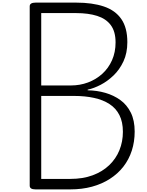

<svg xmlns="http://www.w3.org/2000/svg" viewBox="-20 -1447 1125 1467"><path d="M251 0Q207 0 207 -28V-1399Q207 -1427 252 -1427H562Q686 -1427 773.5 -1397.5Q861 -1368 907 -1301.5Q953 -1235 953 -1125Q953 -1042 923.5 -978.5Q894 -915 847.5 -870.5Q801 -826 749 -799Q697 -772 650 -762V-757Q721 -756 785 -737.5Q849 -719 899.5 -682.5Q950 -646 979.5 -586.5Q1009 -527 1009 -442Q1009 -364 987 -296Q965 -228 922.5 -173.5Q880 -119 819 -80Q758 -41 682.5 -20.5Q607 0 517 0ZM295 -80H517Q613 -80 687.5 -107.5Q762 -135 814 -184.5Q866 -234 892.5 -299.5Q919 -365 919 -440Q919 -515 892.5 -567.5Q866 -620 816.5 -652Q767 -684 698.5 -699Q630 -714 547 -714H295ZM295 -794H521Q591 -794 652.5 -817Q714 -840 761.5 -883Q809 -926 836 -987Q863 -1048 863 -1123Q863 -1206 826.5 -1255Q790 -1304 722.5 -1325.5Q655 -1347 562 -1347H295Z"/></svg>

Font: Playwrite ID
Style: Regular
Weight: 400
Designer: Veronika Burian, José Scaglione
Foundry: TypeTogether
Version: Version 1.002